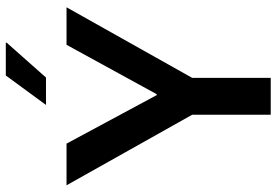

<svg xmlns="http://www.w3.org/2000/svg" viewBox="-162 -768 930 645"><g transform="rotate(-90 302.5 -445.0)"><path d="M240 0V-264L3 -686H143L306 -383H309L475 -686H601L364 -264V0ZM273 -755 372 -890H482V-887L365 -755Z"/></g></svg>

Font: Chivo Medium Medium
Style: Regular
Weight: 500
Version: Version 2.002